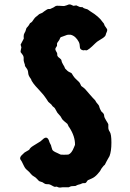

<svg xmlns="http://www.w3.org/2000/svg" viewBox="-20 -815 580 855"><path d="M340.8 -783.2H347.2Q352.5 -777.8 359.4 -776.4Q366.2 -774.9 368.2 -773.9Q371.1 -772.9 376 -769Q380.9 -765.1 382.8 -764.2Q420.9 -741.2 437 -716.8Q443.8 -710 444.3 -705.6Q444.8 -701.2 451.7 -692.9Q458 -685.1 457.5 -680.7Q457 -675.8 454.6 -670.9Q452.1 -666 450.7 -659.7Q449.2 -653.3 439.5 -646.5Q429.7 -639.6 420.9 -634.8Q412.1 -629.9 404.3 -622.1Q373 -590.8 364.3 -590.8L357.9 -591.8L351.1 -590.8Q350.1 -590.8 347.2 -591.8Q336.9 -594.7 335.9 -603.5Q335 -612.3 334.5 -617.2Q334 -621.1 331.1 -627.9Q316.9 -654.8 294.9 -660.2H282.2Q279.3 -660.2 269.5 -656.2Q259.8 -652.3 254.9 -650.9Q249 -649.9 247.1 -644Q245.1 -638.2 244.1 -637.2L234.9 -624Q233.9 -622.1 233.9 -617.7V-610.8Q232.9 -608.9 228.5 -602.5Q224.1 -596.2 229.5 -587.4Q234.9 -578.6 234.9 -575.7V-569.3Q234.9 -567.9 235.8 -566.4Q236.8 -564.9 237.8 -563Q238.8 -561 246.1 -555.7Q253.4 -550.3 253.9 -544.9Q254.9 -539.1 256.8 -535.6Q258.3 -532.2 261.7 -526.4Q265.1 -520.5 266.1 -519L270 -509.8Q281.2 -497.1 289.6 -493.7Q297.9 -490.2 299.3 -488.3Q300.8 -486.3 306.2 -477.1Q311.5 -468.3 322.8 -458.5Q334 -449.2 336.9 -442.4Q339.8 -435.1 341.8 -432.1Q355 -422.9 359.4 -418L378.4 -396Q393.1 -378.9 403.8 -368.2Q408.7 -358.4 414.6 -352.5Q420.4 -346.7 421.9 -340.8Q422.9 -335 426.8 -327.1Q430.7 -319.3 431.6 -318.4Q432.6 -316.9 437.5 -313Q443.8 -307.1 443.8 -299.3Q444.3 -291.5 453.1 -277.8Q461.9 -264.2 462.4 -261.2Q462.9 -258.3 462.4 -250.5Q461.4 -238.3 468.8 -228Q476.1 -217.8 476.1 -179.7Q476.1 -142.1 467.8 -120.1Q464.8 -115.2 459.5 -105.5Q454.1 -95.7 453.1 -93.8L448.2 -84Q447.3 -81.1 444.3 -79.1Q441.4 -77.1 439.5 -74.2Q437 -71.3 434.1 -67.4Q429.7 -62 428.7 -58.6Q427.7 -54.7 415 -40.5Q402.3 -25.9 388.2 -20Q374 -14.2 371.6 -12.7Q369.1 -10.7 366.2 -5.9Q363.3 -1 360.4 0Q357.4 1 353 0.5Q348.1 0 342.8 2.9Q337.4 5.9 331.1 6.8Q324.7 8.3 320.8 10.7Q316.9 13.2 314.9 13.2L297.9 14.2Q295.9 14.2 286.1 19H257.8L250 20H244.1Q240.2 20 232.9 16.1L224.1 17.1Q219.2 16.1 209.5 10.3Q199.7 4.4 191.4 5.4Q183.1 5.9 176.8 1.5Q168.5 -4.9 161.6 -5.9Q154.8 -7.3 151.9 -10.7Q148.9 -14.2 143.1 -20Q137.7 -25.9 130.9 -29.3Q122.6 -33.7 116.7 -41.5Q110.8 -49.3 103.5 -55.2Q96.2 -61 91.8 -66.9Q87.9 -72.8 82 -85.4Q76.2 -98.1 73.2 -101.6Q63 -113.3 82.5 -129.4L89.8 -136.2Q92.8 -138.2 99.1 -141.6Q105.5 -145 109.9 -147.9Q114.3 -157.2 127 -165Q139.6 -172.9 147.5 -177.7Q155.3 -182.6 160.2 -185.5Q164.1 -188 169.4 -193.4Q191.4 -215.3 200.2 -182.1Q201.2 -178.7 203.6 -174.8Q206.1 -170.9 207 -168.5Q208 -166 209 -160.6Q210 -155.3 212.9 -148.4Q215.8 -141.6 234.9 -133.8L249 -127Q249 -126 265.1 -126Q281.2 -126 285.2 -127Q299.3 -132.8 309.1 -158.2L314 -169.9Q314.9 -207 289.1 -247.1Q286.1 -250 284.2 -254.9Q282.2 -259.8 280.3 -263.2Q277.8 -266.1 268.6 -272.9Q257.8 -281.2 253.9 -289.6Q250 -297.9 243.2 -304.2Q234.4 -312.5 229.5 -323.7Q224.6 -334.5 219.2 -337.9Q213.9 -341.3 211.4 -345.7Q209 -350.1 203.6 -354Q198.2 -357.9 195.3 -361.3Q192.4 -364.7 184.6 -377.4Q176.8 -390.1 155.3 -413.1Q133.8 -436 129.9 -441.9L124 -450.7Q120.1 -455.6 119.6 -459Q118.7 -462.4 116.7 -464.8Q106 -478.5 105.5 -490.2Q105 -502 99.1 -509.8Q90.8 -520.5 90.8 -523.4V-526.9Q88.9 -531.2 87.9 -535.6Q86.9 -540 85.9 -543Q85 -545.9 85.4 -555.2Q85.9 -564.5 80.1 -571.8Q74.2 -579.1 71.8 -583Q71.3 -586.9 73.2 -594.7Q75.2 -602.5 75.2 -604L71.8 -616.2L85.9 -643.1Q85.9 -645 85.4 -651.9Q85 -660.6 88.9 -667.5Q93.3 -674.3 94.7 -680.2Q96.2 -686 97.2 -688.5Q98.1 -690.9 102.1 -694.8Q108.4 -701.2 113.8 -711.9Q114.7 -712.9 118.7 -714.8Q122.6 -716.8 128.9 -727.1Q135.3 -736.8 140.1 -740.2Q145 -743.2 149.9 -748Q154.8 -752.9 158.7 -753.9Q162.6 -754.9 168 -757.8L177.7 -765.1Q190.9 -774.9 195.8 -774.9H203.1Q211.9 -779.3 214.8 -780.3Q217.8 -781.2 221.7 -784.2Q225.6 -787.1 229 -788.6Q231.9 -790 246.1 -789.1Q260.3 -788.1 263.7 -788.1Q267.1 -788.1 272 -790Q276.9 -791 283.2 -793.9Q290 -796.9 297.4 -793.5Q304.7 -790 307.1 -789.1L319.8 -791Q323.2 -790 328.1 -787.1Q335 -783.2 340.8 -783.2Z"/></svg>

Font: AntiqueNobleBoldCondensed
Style: BoldCondensed
Weight: 700
Version: Version 001.000